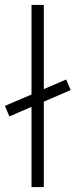

<svg xmlns="http://www.w3.org/2000/svg" viewBox="-20 -760 308 780"><path d="M158 -347V0H108V-326L18 -287L0 -330L108 -376V-740H158V-398L249 -437L267 -394Z"/></svg>

Font: Mach ExtraLight
Style: Regular
Weight: 250
Version: Version 1.002